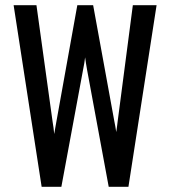

<svg xmlns="http://www.w3.org/2000/svg" viewBox="-20 -720 656 740"><path d="M140.5 0 32.5 -700H120.5L183 -249Q184.5 -240.5 186.2 -228Q188 -215.5 189 -203.5Q190.5 -214 193 -227.2Q195.5 -240.5 197 -249.5L278 -700H339L420.5 -253.5Q422.5 -243.5 424.5 -232.8Q426.5 -222 428 -211Q430 -223.5 431.2 -233.8Q432.5 -244 433.5 -252.5L492 -700H583.5L475 0H399L315.5 -451.5Q313.5 -463.5 311.5 -475.2Q309.5 -487 308 -499Q306.5 -487 304.8 -475.8Q303 -464.5 300.5 -453L216.5 0Z"/></svg>

Font: Overpass Mono Light Medium
Style: Regular
Weight: 500
Monospace: yes
Version: Version 4.000